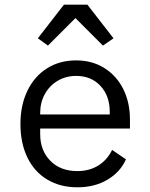

<svg xmlns="http://www.w3.org/2000/svg" viewBox="-20 -785 640 817"><path d="M67 -257Q67 -338 97 -399.5Q127 -461 180.5 -494.5Q234 -528 304 -528Q372 -528 424 -495.5Q476 -463 504.5 -406Q533 -349 533 -276V-238H151V-214Q151 -145 194 -101Q237 -57 309 -57Q360 -57 398 -80.5Q436 -104 457 -147L516 -107Q492 -53 437.5 -20.5Q383 12 309 12Q236 12 181 -21Q126 -54 96.5 -115Q67 -176 67 -257ZM151 -305V-298H447V-309Q447 -377 407.5 -419.5Q368 -462 304 -462Q261 -462 226 -441.5Q191 -421 171 -385Q151 -349 151 -305ZM352 -765 463 -622 418 -591 301 -708 184 -591 141 -622 252 -765Z"/></svg>

Font: iA Writer Duo S
Style: Regular
Weight: 400
Designer: Mike Abbink, Paul van der Laan, Pieter van Rosmalen, Oliver Reichenstein
Foundry: Bold Monday and Information Architects Inc.
Version: Version 2.000